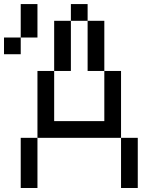

<svg xmlns="http://www.w3.org/2000/svg" viewBox="-20 -937 790 957"><path d="M0 -666.7V-750H83.3V-666.7ZM166.7 0H83.3V-250H166.7ZM166.7 -250V-583.3H250V-333.3H500V-583.3H583.3V-250ZM166.7 -750H83.3V-916.7H166.7ZM333.3 -583.3H250V-833.3H333.3ZM333.3 -833.3V-916.7H416.7V-833.3ZM500 -583.3H416.7V-833.3H500ZM666.7 0H583.3V-250H666.7Z"/></svg>

Font: Galmuri11 Regular
Style: Regular
Weight: 400
Designer: Minseo Lee (Quiple)
Version: Version 2.356;hotconv 1.1.0;makeotfexe 2.6.0 DEVELOPMENT